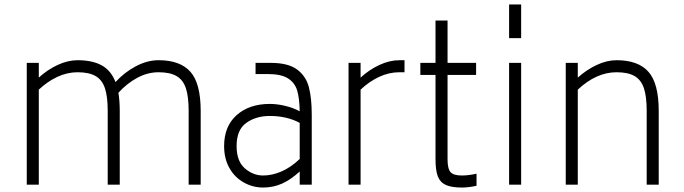

<svg xmlns="http://www.w3.org/2000/svg" viewBox="-20 -828 3069 861"><path d="M880 -330V0H826V-330Q826 -395 813.5 -432.5Q801 -470 771.5 -487Q742 -504 691 -504Q642 -504 595.5 -479Q549 -454 511 -412Q517 -376 517 -330V0H463V-330Q463 -395 450.5 -432.5Q438 -470 408.5 -487Q379 -504 328 -504Q281 -504 236.5 -483Q192 -462 154 -426V0H100V-546H154V-480Q192 -515 238 -536.5Q284 -558 328 -558Q394 -558 436 -535Q478 -512 498 -460Q537 -503 588.5 -530.5Q640 -558 691 -558Q788 -558 834 -506Q880 -454 880 -330Z M1378 -313V0H1324V-59Q1284 -22 1244.5 -4.5Q1205 13 1160 13Q1114 13 1073.5 -9.5Q1033 -32 1009 -74Q985 -116 985 -173Q985 -262 1041.5 -312Q1098 -362 1190 -362Q1222 -362 1258 -353.5Q1294 -345 1324 -329Q1323 -388 1312.5 -422.5Q1302 -457 1271.5 -476.5Q1241 -496 1180 -496H1126V-546H1195Q1272 -546 1312 -516.5Q1352 -487 1365 -437.5Q1378 -388 1378 -313ZM1324 -115V-277Q1266 -308 1190 -308Q1128 -308 1084.5 -277Q1041 -246 1041 -173Q1041 -105 1078 -73Q1115 -41 1160 -41Q1200 -41 1242 -59Q1284 -77 1324 -115Z M1794 -558V-504H1771Q1724 -504 1679.5 -483Q1635 -462 1597 -426V0H1543V-546H1597V-480Q1635 -515 1681 -536.5Q1727 -558 1771 -558Z M2117 -49V5Q2082 13 2051 13Q2004 13 1978.5 1Q1953 -11 1943 -38Q1933 -65 1933 -114V-492H1865V-546H1933V-736H1987V-546H2115V-492H1987V-114Q1987 -71 2000.5 -56Q2014 -41 2051 -41Q2080 -41 2117 -49Z M2263 -808H2317V-657H2263ZM2263 -546H2317V0H2263Z M2934 -330V0H2880V-330Q2880 -395 2867.5 -432.5Q2855 -470 2825.5 -487Q2796 -504 2745 -504Q2654 -504 2571 -426V0H2517V-546H2571V-480Q2610 -515 2655.5 -536.5Q2701 -558 2745 -558Q2842 -558 2888 -506Q2934 -454 2934 -330Z"/></svg>

Font: Biryani ExtraLight
Style: Regular
Weight: 275
Designer: Dan Reynolds and Mathieu Reguer
Foundry: Dan Reynolds and Mathieu Reguer
Version: Version 1.004; ttfautohint (v1.1) -l 5 -r 5 -G 72 -x 0 -D la